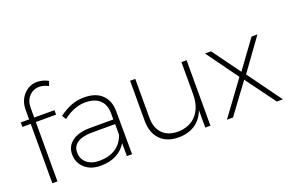

<svg xmlns="http://www.w3.org/2000/svg" viewBox="-95 -1093 2169 1435"><g transform="rotate(-20 990.0 -375.0)"><path d="M270 -710.9Q221.2 -710.9 188.5 -676.3Q155.8 -641.6 155.8 -586.9V-507.8H316.9V-472.2H155.8V0H115.2V-472.2H48.8V-507.8H115.2V-583Q115.2 -657.2 160.4 -704.8Q205.6 -752.4 269 -751Q314.5 -749.5 354 -727.1L340.8 -690.9Q301.8 -710.9 270 -710.9Z M749.5 0H708.5L707.5 -103Q644 1 499.5 1Q422.9 1 375.2 -42.2Q327.6 -85.4 327.6 -151.9Q327.6 -216.8 379.4 -254.4Q431.2 -292 521.5 -292H706.5V-342.8Q705.6 -410.2 666.3 -447Q627 -483.9 550.3 -483.9Q464.8 -483.9 375.5 -416L355.5 -448.2Q405.8 -484.9 453.1 -503.4Q500.5 -522 556.6 -522Q647.5 -522 697 -475.1Q746.6 -428.2 747.6 -346.2ZM505.4 -37.1Q580.1 -37.1 632.1 -70.1Q684.1 -103 707.5 -169.9V-254.9H525.4Q448.7 -254.9 408.2 -228.8Q367.7 -202.6 367.7 -152.8Q367.7 -100.6 405 -68.8Q442.4 -37.1 505.4 -37.1Z M1331.5 -521H1372.6V0H1331.5V-139.2Q1306.6 -71.8 1253.2 -35.6Q1199.7 0.5 1122.6 1Q1028.3 1 975.8 -53Q923.3 -106.9 923.3 -203.1V-521H964.4V-210.9Q964.4 -130.9 1008.5 -85.9Q1052.7 -41 1131.3 -41Q1225.6 -43 1278.6 -103.3Q1331.5 -163.6 1331.5 -266.1Z M1519 -521H1566.9L1728 -299.8L1889.2 -521H1936L1753.9 -269L1949.2 0H1900.9L1727.1 -236.8L1552.2 0H1503.9L1701.2 -269Z"/></g></svg>

Font: Montserrat-Arabic ExtraLight
Style: Regular
Weight: 275
Designer: Mohamed Gaber
Foundry: Kief Type Foundry
Version: Version 5.008;PS 005.008;hotconv 1.0.88;makeotf.lib2.5.64775